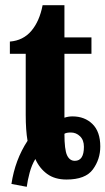

<svg xmlns="http://www.w3.org/2000/svg" viewBox="-20 -680 406 739"><path d="M83 39Q86 15 94 -15Q102 -45 116 -68Q132 -32 161.5 -10.5Q191 11 236 11Q309 11 337.5 -28Q366 -67 366 -116Q366 -173 336 -202.5Q306 -232 259 -232Q243 -232 228 -227V-473H332V-536H228V-660H144Q132 -598 100.5 -561Q69 -524 18 -520V-473H79V-238Q79 -179 86 -138Q38 -65 24 28ZM268 -61Q248 -61 238 -82.5Q228 -104 228 -165Q235 -170 253 -170Q273 -170 288 -155.5Q303 -141 303 -115Q303 -61 268 -61Z"/></svg>

Font: Noto Serif ExtraCondensed Extra
Style: Regular
Weight: 800
Width: 3
Designer: Monotype Design Team
Foundry: Monotype Imaging Inc.
Version: Version 1.002